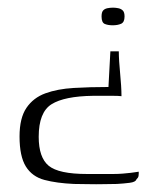

<svg xmlns="http://www.w3.org/2000/svg" viewBox="-20 -392 414 501"><path d="M268 -258H290Q290 -246 291 -231Q292 -216 293.5 -200Q295 -184 296 -169Q297 -154 297 -141Q289 -142 275 -142Q261 -142 247 -142Q233 -142 223 -142Q148 -141 114.5 -120Q81 -99 81 -35Q81 19 107 40.5Q133 62 207 62H276Q289 62 300.5 61Q312 60 321 59Q330 58 335.5 57Q341 56 342 56Q342 58 342 61Q342 64 341.5 67Q341 70 339.5 72Q338 74 336 76Q334 83 318.5 85Q303 87 285 88Q274 88 252.5 88.5Q231 89 209 88.5Q187 88 173 88Q128 86 96 77.5Q64 69 47.5 42.5Q31 16 31 -36Q31 -84 49 -110.5Q67 -137 98.5 -148.5Q130 -160 172.5 -162.5Q215 -165 263 -165ZM305 -349Q305 -334 296 -330Q287 -326 274 -326Q262 -326 253.5 -329.5Q245 -333 245 -349Q245 -360 249 -364.5Q253 -369 260 -370.5Q267 -372 275 -372Q282 -372 289 -370.5Q296 -369 300.5 -364.5Q305 -360 305 -349Z"/></svg>

Font: Genos Thin Light
Style: Regular
Weight: 300
Version: Version 1.010